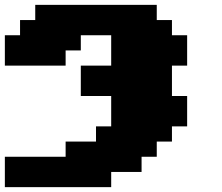

<svg xmlns="http://www.w3.org/2000/svg" viewBox="-20 -645 915 790"><path d="M0 125H437.5V62.5H562.5V0H625V-62.5H687.5V-125H750V-250H687.5V-375H750V-500H687.5V-562.5H625V-625H125V-562.5H62.5V-500H0V-375H250V-437.5H312.5V-500H437.5V-375H312.5V-250H437.5V-125H375V-62.5H250V0H0Z"/></svg>

Font: Faithful 32x
Style: Bold
Weight: 400
Foundry: Faithful Resource Pack
Version: Version 1.0; January 27, 2023